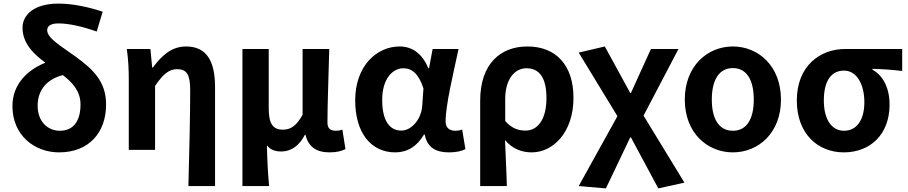

<svg xmlns="http://www.w3.org/2000/svg" viewBox="-20 -832 5042 1066"><path d="M312 -106C246 -106 189 -156 189 -245C189 -336 244 -393 329 -415C385 -372 427 -324 427 -252C427 -154 383 -106 312 -106ZM550 -767C469 -794 382 -812 305 -812C168 -812 105 -749 105 -678C105 -592 166 -532 232 -484C133 -444 49 -365 49 -243C49 -82 170 14 308 14C472 14 569 -94 569 -252C569 -376 501 -444 402 -516C317 -578 242 -619 242 -665C242 -686 260 -702 304 -702C361 -702 434 -686 517 -657Z M1026 201H1174V-349C1174 -490 1129 -574 1013 -574C935 -574 880 -527 829 -457H825L815 -560H684C693 -499 695 -437 695 -393V0H841V-355C885 -420 918 -448 964 -448C1017 -448 1036 -417 1036 -331C1036 -194 1031 24 1026 201Z M1326 201H1474C1467 120 1464 66 1462 -25C1484 3 1512 9 1543 9C1596 9 1642 -23 1673 -84H1676C1691 -19 1735 14 1809 14C1852 14 1877 6 1898 -4L1881 -112C1869 -108 1856 -106 1846 -106C1816 -106 1798 -117 1798 -152C1798 -257 1805 -423 1808 -560H1660V-195C1625 -131 1592 -112 1550 -112C1496 -112 1472 -145 1472 -229V-560H1326Z M2174 14C2242 14 2295 -19 2334 -85H2338C2352 -14 2398 14 2473 14C2515 14 2545 6 2564 -4L2546 -113C2534 -108 2520 -106 2509 -106C2477 -106 2454 -121 2454 -158C2454 -248 2497 -425 2526 -560H2382L2362 -453H2358C2323 -539 2264 -574 2199 -574C2069 -574 1952 -463 1952 -275C1952 -93 2041 14 2174 14ZM2208 -107C2143 -107 2102 -162 2102 -277C2102 -397 2161 -453 2220 -453C2267 -453 2305 -422 2331 -341L2324 -242C2318 -168 2264 -107 2208 -107Z M2646 201H2794C2792 114 2787 37 2784 -54C2827 -3 2881 14 2932 14C3051 14 3164 -97 3164 -289C3164 -468 3069 -574 2908 -574C2760 -574 2646 -479 2646 -273ZM2899 -107C2862 -107 2824 -116 2785 -160V-283C2785 -390 2836 -453 2903 -453C2979 -453 3014 -394 3014 -287C3014 -165 2962 -107 2899 -107Z M3344 214 3479 -69H3483L3635 214L3780 182L3553 -190L3747 -560H3594L3483 -316H3479L3338 -574L3193 -540L3408 -187L3193 201Z M4049 14C4191 14 4316 -94 4316 -279C4316 -465 4191 -574 4049 -574C3907 -574 3782 -465 3782 -279C3782 -94 3907 14 4049 14ZM4049 -106C3971 -106 3932 -173 3932 -279C3932 -386 3971 -454 4049 -454C4127 -454 4165 -386 4165 -279C4165 -173 4127 -106 4049 -106Z M4665 14C4812 14 4919 -86 4919 -251C4919 -342 4884 -412 4824 -445V-450C4884 -448 4927 -445 4989 -438V-560H4672C4534 -560 4404 -467 4404 -274C4404 -88 4522 14 4665 14ZM4666 -106C4598 -106 4554 -168 4554 -274C4554 -390 4600 -440 4666 -440C4739 -440 4779 -360 4779 -265C4779 -165 4736 -106 4666 -106Z"/></svg>

Font: Kinto Sans
Style: Bold
Weight: 700
Designer: Authors: Ryoko NISHIZUKA  (kana & ideographs); Paul D. Hunt (Latin, Greek & Cyrillic); Wenlong ZHANG  (bopomofo); Sandol
Foundry: Adobe Systems Incorporated, ookami Inc.
Version: Version 0.001